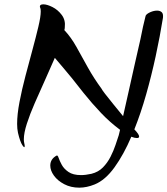

<svg xmlns="http://www.w3.org/2000/svg" viewBox="-20 -645 772 886"><path d="M346 221Q307 221 276.5 205Q246 189 229 165.5Q212 142 212 119Q212 89 241 73Q246 70 250.5 83.5Q255 97 265 115.5Q275 134 296 148.5Q317 163 354 163Q375 163 402 157Q434 149 455 127.5Q476 106 490 78.5Q504 51 513 24Q522 -3 528 -21Q529 -23 534 -46Q488 -80 446.5 -123.5Q405 -167 365 -217Q334 -257 312.5 -283.5Q291 -310 272.5 -331.5Q254 -353 233 -378Q212 -329 187.5 -275Q163 -221 140.5 -169.5Q118 -118 104 -74.5Q90 -31 90 -2Q90 3 90.5 7.5Q91 12 92 16Q93 20 93.5 23.5Q94 27 94 29Q94 41 83.5 25.5Q73 10 63 -32Q61 -41 60 -51.5Q59 -62 59 -73Q59 -117 70 -174.5Q81 -232 97.5 -294.5Q114 -357 130 -416Q146 -475 157 -521.5Q168 -568 168 -592Q168 -604 166 -608Q164 -612 164 -615Q164 -625 180 -625Q197 -625 222 -612.5Q247 -600 265 -576Q283 -552 279 -519Q279 -516 278.5 -513Q278 -510 277 -506Q308 -473 333 -428Q358 -383 385.5 -333.5Q413 -284 449 -235Q449 -233 464.5 -212.5Q480 -192 503.5 -163.5Q527 -135 548 -109Q559 -157 573 -220Q587 -283 601.5 -347.5Q616 -412 628 -464Q640 -526 651 -568Q652 -572 652.5 -573Q653 -574 653 -574Q658 -582 674 -589Q690 -596 705 -596Q718 -596 726 -589Q734 -582 732 -563Q718 -476 698.5 -386Q679 -296 654.5 -209.5Q630 -123 600 -48Q622 -25 622 -15Q622 -8 612 -8Q601 -8 586 -14Q551 68 508.5 127Q466 186 417 206Q380 221 346 221Z"/></svg>

Font: Grechen Fuemen
Style: Regular
Weight: 400
Designer: Robert E. Leuschke
Foundry: Robert E. Leuschke
Version: Version 1.010; ttfautohint (v1.8.3)